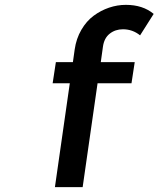

<svg xmlns="http://www.w3.org/2000/svg" viewBox="-20 -767 650 787"><path d="M195.8 -425.8 209 -512.2H278.8L286.1 -564Q292.5 -608.9 313.5 -644.8Q334.5 -680.7 363.8 -702.4Q393.1 -724.1 427 -735.6Q460.9 -747.1 496.1 -747.1Q565.4 -747.1 609.9 -710L554.2 -622.1Q523.4 -647 483.9 -647Q452.6 -647 429.7 -628.9Q406.7 -610.8 401.9 -575.2L393.1 -512.2H532.2L519 -425.8H379.9L318.8 0H205.1L266.1 -425.8Z"/></svg>

Font: Trueno
Style: Italic
Weight: 400
Designer: Julieta Ulanovsky
Foundry: Julieta Ulanovsky
Version: Version 3.001b | FøM Fix